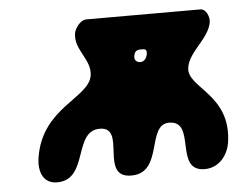

<svg xmlns="http://www.w3.org/2000/svg" viewBox="-43 -573 819 626"><g transform="rotate(-5 366.5 -259.5)"><path d="M66 -83C60 -42 72 1 120 1C224 1 185 -161 273 -161C363 -161 256 0 363 0C469 0 425 -161 500 -161C591 -161 501 0 603 0C649 0 679 -37 686 -79C710 -237 568 -268 578 -334C586 -387 653 -423 661 -477C663 -493 653 -520 634 -520H260C241 -520 222 -493 220 -477C212 -424 267 -388 259 -337C248 -263 91 -247 66 -83ZM406 -386C408 -401 414 -407 429 -407C444 -407 450 -406 447 -389C445 -377 437 -366 424 -366C412 -366 404 -375 406 -386Z"/></g></svg>

Font: Asimov Print
Style: Regular
Weight: 500
Designer: Google
Version: Version 2.000980: 2014